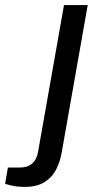

<svg xmlns="http://www.w3.org/2000/svg" viewBox="-133 -546 389 753"><path d="M-37 187Q-50 187 -64 185.5Q-78 184 -90.5 181Q-103 178 -113 175L-102 111H-54Q-25 111 -7 95.5Q11 80 16 51L118 -526H211L109 52Q103 87 87.5 118Q72 149 42 168Q12 187 -37 187Z"/></svg>

Font: Archivo SemiExpanded
Style: Italic
Weight: 400
Width: 6
Italic angle: -10°
Designer: Hector Gatti
Foundry: Omnibus-Type
Version: Version 2.001